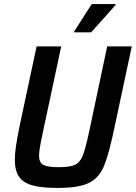

<svg xmlns="http://www.w3.org/2000/svg" viewBox="-20 -916 668 944"><path d="M53 -131Q53 -161 59 -201Q65 -241 78 -304L160 -688H281L191 -267Q172 -180 172 -151Q172 -117 192.5 -105.5Q213 -94 269 -94Q324 -94 349 -106Q374 -118 387 -151Q400 -184 418 -267L507 -688H628L546 -304Q517 -163 492.5 -102.5Q468 -42 418 -17Q368 8 262 8Q183 8 138 -5Q93 -18 73 -48Q53 -78 53 -131ZM345 -757V-762L431 -896H548V-891L428 -757Z"/></svg>

Font: Saira Semi Condensed Medium
Style: Italic
Weight: 500
Width: 4
Italic angle: -12°
Designer: Hector Gatti with collaboration of the Omnibus-Type team
Foundry: Omnibus-Type
Version: Version 1.001; ttfautohint (v1.8)